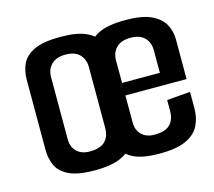

<svg xmlns="http://www.w3.org/2000/svg" viewBox="-77 -568 744 667"><g transform="rotate(-15 295.5 -234.5)"><path d="M188 4Q126 4 94 -12Q62 -28 51 -54Q40 -80 40 -109V-362Q40 -392 51.5 -417.5Q63 -443 95.5 -459Q128 -475 192 -475Q251 -475 284 -459.5Q317 -444 330.5 -419Q344 -394 344 -363V-116Q344 -83 330.5 -55.5Q317 -28 283 -12Q249 4 188 4ZM187 -64Q225 -64 242.5 -81Q260 -98 260 -130V-348Q260 -376 243 -393.5Q226 -411 192 -411Q159 -411 141.5 -393.5Q124 -376 124 -348V-125Q124 -97 141 -80.5Q158 -64 187 -64ZM421 6Q359 6 327 -10Q295 -26 284 -52Q273 -78 273 -107V-360Q273 -390 284.5 -415.5Q296 -441 328.5 -457Q361 -473 425 -473Q484 -473 517 -457.5Q550 -442 563.5 -417Q577 -392 577 -361V-259L493 -254V-346Q493 -374 476 -391.5Q459 -409 425 -409Q392 -409 374.5 -391.5Q357 -374 357 -346V-123Q357 -95 374 -78.5Q391 -62 420 -62Q458 -62 475.5 -79Q493 -96 493 -128V-167L577 -174V-114Q577 -81 563.5 -53.5Q550 -26 516 -10Q482 6 421 6ZM284 -220V-265H577V-220Z"/></g></svg>

Font: Smooch Sans Thin SemiBold
Style: Regular
Weight: 600
Version: Version 1.010